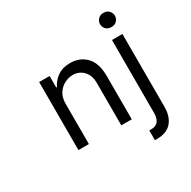

<svg xmlns="http://www.w3.org/2000/svg" viewBox="-202 -933 1324 1333"><g transform="rotate(-30 460.0 -266.5)"><path d="M254.3 -322.4V0H170.5V-545.5H254.3V-453.1H259.9Q279.1 -494.7 319.6 -523.6Q360.1 -552.6 421.9 -552.6Q498.6 -552.6 548.3 -501.8Q598 -451 598 -346.6V0H514.2V-340.9Q514.2 -400.6 480.6 -436.1Q447.1 -471.6 394.9 -471.6Q363.6 -471.6 331.1 -455.6Q298.7 -439.6 276.5 -406.6Q254.3 -373.6 254.3 -322.4ZM737.2 -681.8Q737.2 -703.1 753.2 -720.9Q769.2 -738.6 796.9 -738.6Q824.6 -738.6 840.6 -720.9Q856.5 -703.1 856.5 -681.8Q856.5 -658.4 840.6 -641.7Q824.6 -625 796.9 -625Q769.2 -625 753.2 -641.7Q737.2 -658.4 737.2 -681.8ZM754.3 -545.5H838.1V39.8Q838.1 115.4 799.4 160.7Q760.7 206 681.8 206H664.8V127.8H680.4Q718.7 127.8 736.5 104.6Q754.3 81.3 754.3 39.8Z"/></g></svg>

Font: Interface
Style: Regular
Weight: 400
Designer: Rasmus Andersson
Foundry: rsms
Version: Version 1.8